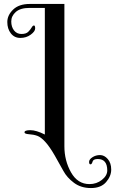

<svg xmlns="http://www.w3.org/2000/svg" viewBox="-20 -716 583 972"><path d="M433 216Q469 216 496 194.5Q523 173 523 147Q523 89 475 89Q452 89 448.5 102.5Q445 116 438 116Q431 116 431 103.5Q431 91 448 80Q465 69 486.5 69Q508 69 525.5 89Q543 109 543 142.5Q543 176 517 206Q491 236 440.5 236Q390 236 354.5 209.5Q319 183 301 149.5Q283 116 257 71Q231 26 209 2Q187 -22 168.5 -28.5Q150 -35 127 -36.5Q104 -38 104 -46Q104 -57 133.5 -57Q163 -57 207 -35V-676H130Q83 -676 60 -655.5Q37 -635 37 -607.5Q37 -580 51 -562Q65 -544 88.5 -544Q112 -544 123 -555Q134 -566 140 -576.5Q146 -587 152 -587Q158 -587 158 -572Q158 -557 135.5 -540.5Q113 -524 83 -524Q53 -524 35 -547Q17 -570 17 -604.5Q17 -639 46.5 -667.5Q76 -696 131 -696H306V25Q306 97 339.5 156.5Q373 216 433 216Z"/></svg>

Font: Spirax
Style: Regular
Weight: 400
Designer: Brenda Gallo (gbrenda1987@gmail.com)
Foundry: Brenda Gallo
Version: Version 1.002